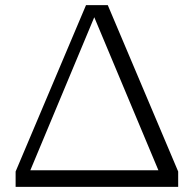

<svg xmlns="http://www.w3.org/2000/svg" viewBox="-20 -730 757 750"><path d="M41 0V-60L316 -710H401L676 -60V0ZM610 -38 333 -699 363 -698 86 -35 71 -65H629Z"/></svg>

Font: Roboto Serif 36pt Light
Style: Regular
Weight: 300
Designer: Greg Gazdowicz
Foundry: Commercial Type
Version: Version 1.008